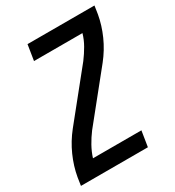

<svg xmlns="http://www.w3.org/2000/svg" viewBox="-177 -839 859 944"><g transform="rotate(-30 252.5 -367.5)"><path d="M4 0 11 -46Q21 -103 46 -159Q71 -215 110 -264L321 -526Q342 -554 359.5 -584.5Q377 -615 386 -647H111L125 -735H505L498 -689Q488 -632 463 -576Q438 -520 399 -471L188 -209Q167 -181 150 -150.5Q133 -120 123 -88H398L384 0Z"/></g></svg>

Font: Iosevka Curly Semibold
Style: Italic
Weight: 600
Italic angle: -9°
Monospace: yes
Designer: Belleve Invis
Foundry: Belleve Invis
Version: Version 22.1.2; ttfautohint (v1.8.4)